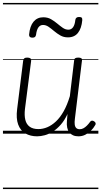

<svg xmlns="http://www.w3.org/2000/svg" viewBox="-20 -905 686 1300"><path d="M231 18Q186 18 152 -1.5Q118 -21 103 -62Q88 -103 96 -166L137 -495Q139 -506 145 -510.5Q151 -515 164 -515Q179 -515 185.5 -510Q192 -505 191 -494L149 -167Q144 -124 151.5 -93.5Q159 -63 181 -47Q203 -31 240 -31Q270 -31 300 -43.5Q330 -56 358.5 -82.5Q387 -109 411 -151.5Q435 -194 453 -254L482 -496Q483 -507 489.5 -511Q496 -515 510 -515Q524 -515 530.5 -510.5Q537 -506 535 -495L487 -100Q484 -78 486 -62Q488 -46 496.5 -38Q505 -30 520 -30Q533 -30 545 -36.5Q557 -43 568.5 -54.5Q580 -66 590 -80Q595 -87 602 -88Q609 -89 618 -83Q626 -78 627.5 -70.5Q629 -63 624 -57Q613 -37 595.5 -20Q578 -3 557 7.5Q536 18 511 18Q490 18 474.5 11Q459 4 449 -9Q439 -22 435 -41Q431 -60 433 -84L437 -133Q417 -90 391.5 -61Q366 -32 338.5 -14.5Q311 3 283.5 10.5Q256 18 231 18ZM199 -650Q176 -650 177 -671Q182 -728 207 -758Q232 -788 273 -788Q303 -788 325.5 -775Q348 -762 367 -746Q386 -730 404.5 -717Q423 -704 443 -704Q463 -704 475 -721Q487 -738 490 -770Q493 -790 515 -790Q529 -790 533.5 -785Q538 -780 537 -768Q532 -713 508 -682.5Q484 -652 440 -652Q411 -652 388.5 -665Q366 -678 346.5 -694.5Q327 -711 309 -723.5Q291 -736 271 -736Q252 -736 240 -719.5Q228 -703 224 -669Q222 -659 216.5 -654.5Q211 -650 199 -650ZM0 365H646V375H0ZM0 -20H646V0H0ZM0 -505H646V-500H0ZM0 -885H646V-875H0Z"/></svg>

Font: Playwrite GB J Guides
Style: Italic
Weight: 400
Italic angle: -7.01216°
Designer: Veronika Burian, José Scaglione
Foundry: TypeTogether
Version: Version 1.003